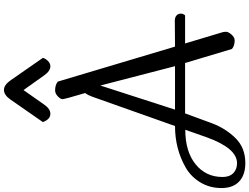

<svg xmlns="http://www.w3.org/2000/svg" viewBox="-227 -969 1262 972"><g transform="rotate(-90 404.0 -483.0)"><path d="M812 -177H670L727 13Q729 20 729 31Q729 42 715 58Q701 74 686 74Q658 74 642 60L571 -177H316L266 -41Q240 28 191 78Q142 128 64 128Q5 128 -28.5 97Q-62 66 -62 7Q-62 -52 -33.5 -99.5Q-5 -147 42 -174Q136 -228 252 -228L398 -640Q408 -669 419 -683Q388 -787 388 -797.5Q388 -808 402.5 -821.5Q417 -835 432 -835Q461 -835 477 -821L654 -228L785 -229Q802 -229 811.5 -220.5Q821 -212 821 -199Q821 -186 812 -177ZM64 86Q139 86 194 -65L233 -176Q123 -176 58.5 -124Q-6 -72 -6 13Q-6 48 13.5 67Q33 86 64 86ZM457 -606 335 -228H555ZM386 -1061Q409 -1094 434.5 -1094Q460 -1094 483 -1061L597 -897Q594 -884 581.5 -871.5Q569 -859 555 -859Q530 -859 508 -891L434 -995L361 -891Q339 -859 314 -859Q300 -859 289.5 -868.5Q279 -878 272 -897Z"/></g></svg>

Font: Sofia
Style: Regular
Weight: 400
Designer: Paula Nazal and Daniel Hernndez
Foundry: Paula Nazal, Daniel Hernndez
Version: Version 1.001